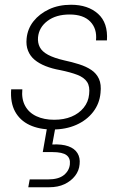

<svg xmlns="http://www.w3.org/2000/svg" viewBox="-20 -533 516 808"><path d="M201 12Q145 12 104.5 -7Q64 -26 43.5 -63.5Q23 -101 27 -157H74Q70 -117 85.5 -88Q101 -59 133 -44Q165 -29 208 -29Q249 -29 280.5 -42Q312 -55 332 -79.5Q352 -104 355 -136Q359 -169 346.5 -188Q334 -207 305.5 -218Q277 -229 233 -238Q199 -244 171.5 -255Q144 -266 125.5 -281.5Q107 -297 98 -319.5Q89 -342 92 -371Q96 -412 121 -443.5Q146 -475 186.5 -494Q227 -513 279 -513Q350 -513 392.5 -475Q435 -437 430 -363H384Q389 -412 360 -442Q331 -472 273 -472Q216 -472 180 -445Q144 -418 140 -376Q138 -353 147.5 -334.5Q157 -316 182 -302.5Q207 -289 250 -279Q283 -272 313 -262.5Q343 -253 364.5 -238.5Q386 -224 396.5 -201Q407 -178 403 -142Q399 -97 372 -62Q345 -27 301 -7.5Q257 12 201 12ZM99 255 105 222H182Q226 222 248.5 204Q271 186 274 159Q277 133 260 120Q243 107 200 107H160L180 -7H215L200 75Q241 73 267.5 82.5Q294 92 306 111.5Q318 131 315 158Q313 185 296 207Q279 229 251.5 242Q224 255 187 255Z"/></svg>

Font: DM Sans 18pt ExtraLight
Style: Italic
Weight: 250
Italic angle: -10°
Designer: Colophon Foundry, Jonny Pinhorn
Foundry: Colophon Foundry
Version: Version 4.004;gftools[0.9.30]